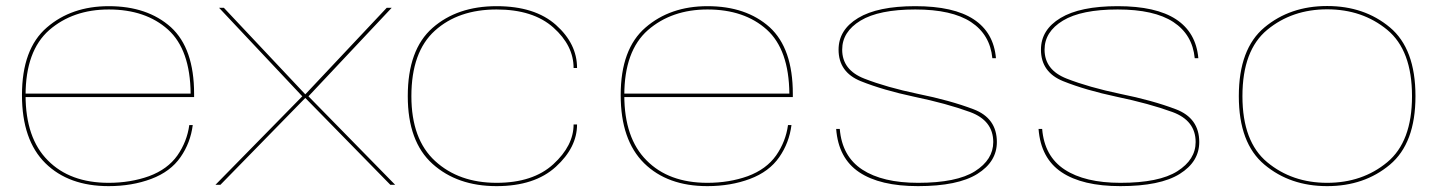

<svg xmlns="http://www.w3.org/2000/svg" viewBox="-20 -614 4804 638"><path d="M341 4.5V-6.5Q212.5 -6.5 139 -81Q65 -155 65 -297.5Q65 -445 143.5 -514Q222.5 -582.5 341.5 -582.5Q464 -582.5 538.5 -515.5Q612 -449 613.5 -303H59.5V-291.5H625Q625 -297.5 625 -302Q625 -453 548 -523.5Q470 -593.5 341.5 -593.5Q217.5 -593.5 135.5 -522.5Q53 -451.5 53 -298Q53 -148.5 131 -71.5Q208.5 4.5 341 4.5ZM341 -6.5V4.5Q418.5 4.5 482.5 -19.5Q546.5 -43.5 580 -92Q613 -139.5 620.5 -198.5H609Q601.5 -143.5 569.5 -97.5Q537 -51.5 475 -28.5Q413.5 -6.5 341 -6.5Z M696 0H712.5L994.5 -288.5L1277 0H1293L1005 -294L1281.5 -588H1265L994.5 -300.5L724 -588H708L984.5 -294Z M1630 4.5Q1756.5 4.5 1827 -59.8Q1897.5 -124 1897.5 -200.5H1886Q1886 -130 1818.5 -68.2Q1751 -6.5 1630 -6.5Q1505 -6.5 1426 -78.8Q1347 -151 1347 -294.5Q1347 -441.5 1425 -512Q1503 -582.5 1630 -582.5Q1751.5 -582.5 1818.8 -522.5Q1886 -462.5 1886 -388H1897.5Q1897.5 -468.5 1827.5 -531Q1757.5 -593.5 1630 -593.5Q1499.5 -593.5 1417.2 -521.2Q1335 -449 1335 -294.5Q1335 -143.5 1417.2 -69.5Q1499.5 4.5 1630 4.5Z M2330.5 4.5V-6.5Q2202 -6.5 2128.5 -81Q2054.5 -155 2054.5 -297.5Q2054.5 -445 2133 -514Q2212 -582.5 2331 -582.5Q2453.5 -582.5 2528 -515.5Q2601.5 -449 2603 -303H2049V-291.5H2614.5Q2614.5 -297.5 2614.5 -302Q2614.5 -453 2537.5 -523.5Q2459.5 -593.5 2331 -593.5Q2207 -593.5 2125 -522.5Q2042.5 -451.5 2042.5 -298Q2042.5 -148.5 2120.5 -71.5Q2198 4.5 2330.5 4.5ZM2330.5 -6.5V4.5Q2408 4.5 2472 -19.5Q2536 -43.5 2569.5 -92Q2602.5 -139.5 2610 -198.5H2598.5Q2591 -143.5 2559 -97.5Q2526.5 -51.5 2464.5 -28.5Q2403 -6.5 2330.5 -6.5Z M3030.5 4.5Q3162.5 4.5 3227.5 -36Q3292.5 -76.5 3292.5 -142Q3292.5 -221.5 3214.8 -251Q3137 -280.5 3030.5 -302Q2925.5 -324 2852 -352.8Q2778.5 -381.5 2778.5 -449Q2778.5 -508.5 2839.5 -545.5Q2900.5 -582.5 3021.5 -582.5Q3143 -582.5 3206.5 -540.8Q3270 -499 3277.5 -420.5H3289.5Q3282 -506 3215.5 -549.8Q3149 -593.5 3021.5 -593.5Q2896.5 -593.5 2831.5 -554.2Q2766.5 -515 2766.5 -449Q2766.5 -374 2840.5 -344.2Q2914.5 -314.5 3018 -292.5Q3126 -270 3203.2 -241.8Q3280.5 -213.5 3280.5 -142Q3280.5 -83.5 3219.8 -45Q3159 -6.5 3030.5 -6.5Q2912.5 -6.5 2845.2 -50.5Q2778 -94.5 2770.5 -185.5H2758.5Q2766 -88 2835 -41.8Q2904 4.5 3030.5 4.5Z M3703 4.5Q3835 4.5 3900 -36Q3965 -76.5 3965 -142Q3965 -221.5 3887.2 -251Q3809.5 -280.5 3703 -302Q3598 -324 3524.5 -352.8Q3451 -381.5 3451 -449Q3451 -508.5 3512 -545.5Q3573 -582.5 3694 -582.5Q3815.5 -582.5 3879 -540.8Q3942.5 -499 3950 -420.5H3962Q3954.5 -506 3888 -549.8Q3821.5 -593.5 3694 -593.5Q3569 -593.5 3504 -554.2Q3439 -515 3439 -449Q3439 -374 3513 -344.2Q3587 -314.5 3690.5 -292.5Q3798.5 -270 3875.8 -241.8Q3953 -213.5 3953 -142Q3953 -83.5 3892.2 -45Q3831.5 -6.5 3703 -6.5Q3585 -6.5 3517.8 -50.5Q3450.5 -94.5 3443 -185.5H3431Q3438.5 -88 3507.5 -41.8Q3576.5 4.5 3703 4.5Z M4390 4.5Q4513.5 4.5 4598.5 -66.8Q4683.5 -138 4683.5 -294.5Q4683.5 -452 4598.5 -523Q4513.5 -594 4390 -594Q4267 -594 4181.8 -523Q4096.5 -452 4096.5 -294.5Q4096.5 -138 4181.8 -66.8Q4267 4.5 4390 4.5ZM4390 -6.5Q4273.5 -6.5 4191 -74.8Q4108.5 -143 4108.5 -294.5Q4108.5 -447 4191 -515Q4273.5 -583 4390 -583Q4507 -583 4589.5 -515Q4672 -447 4672 -294.5Q4672 -143 4589.5 -74.8Q4507 -6.5 4390 -6.5Z"/></svg>

Font: Anybody Expanded Thin
Style: Regular
Weight: 250
Width: 7
Version: Version 1.113;gftools[0.9.25]